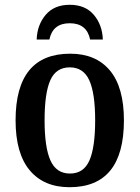

<svg xmlns="http://www.w3.org/2000/svg" viewBox="-20 -771 583 801"><path d="M45 -269Q45 -547 273 -547Q380 -547 438.5 -477Q497 -407 497 -269Q497 10 270 10Q163 10 104 -60.5Q45 -131 45 -269ZM377 -269Q377 -382 352.5 -436Q328 -490 271 -490Q214 -490 190 -436.5Q166 -383 166 -269Q166 -156 190.5 -101.5Q215 -47 272 -47Q329 -47 353 -101.5Q377 -156 377 -269ZM271 -751Q336 -751 371.5 -709Q407 -667 409 -606H356Q342 -674 271 -674Q200 -674 186 -606H133Q135 -667 170.5 -709Q206 -751 271 -751Z"/></svg>

Font: Noto Serif NarrowSemiBold
Style: Regular
Weight: 600
Width: 4
Designer: Monotype Design Team
Foundry: Monotype Imaging Inc.
Version: Version 1.001